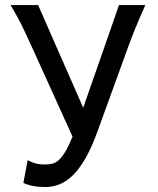

<svg xmlns="http://www.w3.org/2000/svg" viewBox="-20 -733 631 765"><path d="M559.1 -712.9Q533.7 -656.2 517.1 -615Q500.5 -573.7 488.3 -539.6L367.2 -206.1Q343.8 -142.1 319.3 -100.1Q294.9 -58.1 268.8 -33.2Q242.7 -8.3 215.6 2Q188.5 12.2 160.2 12.2Q132.3 12.2 110.6 7.8Q88.9 3.4 73.2 -4.4L90.3 -95.2Q103 -87.4 119.6 -82.5Q136.2 -77.6 158.2 -77.6Q174.3 -77.6 187.7 -80.6Q201.2 -83.5 213.9 -95Q226.6 -106.4 240 -128.4Q253.4 -150.4 269 -188.5L109.9 -539.6Q95.2 -572.3 73.5 -617.9Q51.8 -663.6 22 -712.9H131.8L311.5 -303.7Q320.3 -329.1 331.3 -360.4Q342.3 -391.6 354 -425.3Q365.7 -459 377.7 -493.2Q389.6 -527.3 400.9 -559.6Q427.2 -634.3 454.1 -712.9Z"/></svg>

Font: Andika Compact
Style: Regular
Weight: 400
Designer: Victor Gaultney, Annie Olsen, Julie Remington, Don Collingsworth, Eric Hays, Becca Hirsbrunner
Foundry: SIL International
Version: Version 5.000 ; LnSpcTght